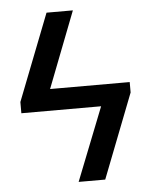

<svg xmlns="http://www.w3.org/2000/svg" viewBox="-52 -772 640 815"><g transform="rotate(-5 267.5 -364.0)"><path d="M502.9 -358.9 363.3 0H250L373 -311.5H33.2V-359.4L176.8 -727.5H289.1L163.6 -403.3H502.9Z"/></g></svg>

Font: Inter Tight Medium
Style: Regular
Weight: 500
Designer: Rasmus Andersson
Foundry: rsms
Version: Version 3.004; ttfautohint (v1.8.4.7-5d5b)